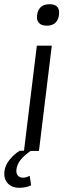

<svg xmlns="http://www.w3.org/2000/svg" viewBox="-51 -717 308 912"><path d="M125 -645Q132 -697 185 -697Q236 -697 229 -645Q226 -622 211.5 -608.5Q197 -595 172 -595Q145 -595 133.5 -608.5Q122 -622 125 -645ZM-30 96Q-26 67 -5 41Q16 15 43 -1H63L124 -500H195L134 0H94Q62 23 46 43.5Q30 64 27 88Q25 105 33 116Q41 127 58 127Q73 127 90 118L97 163Q86 169 71 172Q56 175 41 175Q5 175 -14.5 153.5Q-34 132 -30 96Z"/></svg>

Font: Haskoy
Style: Italic
Weight: 400
Designer: Ertekin Erdin
Foundry: Ertekin Erdin
Version: Version 2.000; ttfautohint (v1.8.4.7-5d5b)